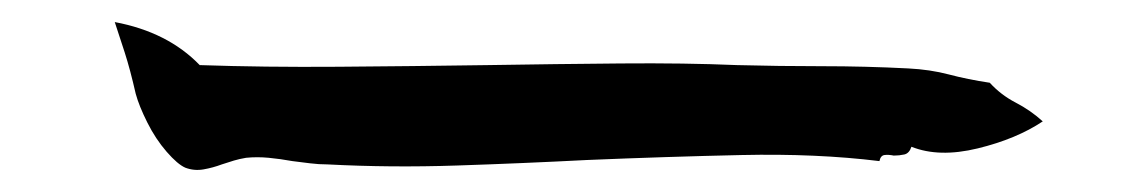

<svg xmlns="http://www.w3.org/2000/svg" viewBox="-20 -471 1040 174"><path d="M925 -361Q901 -345 866 -336.5Q831 -328 806 -338Q804 -332 799.5 -331Q795 -330 790 -330Q785 -331 781.5 -330.5Q778 -330 777 -325Q720 -332 652 -330.5Q584 -329 512 -326Q454 -323 394 -321Q334 -319 277 -322Q269 -322 261 -323Q253 -324 245 -325Q234 -327 223.5 -328Q213 -329 203 -328Q197 -327 192 -325.5Q187 -324 181 -322Q173 -319 164.5 -317.5Q156 -316 148 -319Q141 -322 131 -333.5Q121 -345 113.5 -360Q106 -375 103 -386Q98 -408 93 -423.5Q88 -439 84 -451Q132 -442 161 -412Q219 -410 286.5 -410.5Q354 -411 422 -412Q484 -413 542.5 -413.5Q601 -414 648 -412Q686 -411 725 -411Q764 -411 803 -409Q823 -408 840 -403.5Q857 -399 877 -396Q887 -385 900.5 -378Q914 -371 925 -361Z"/></svg>

Font: Yuji Syuku
Style: Regular
Weight: 400
Designer: Kataoka Yuji
Foundry: Kinuta Font Factory
Version: Version 3.002